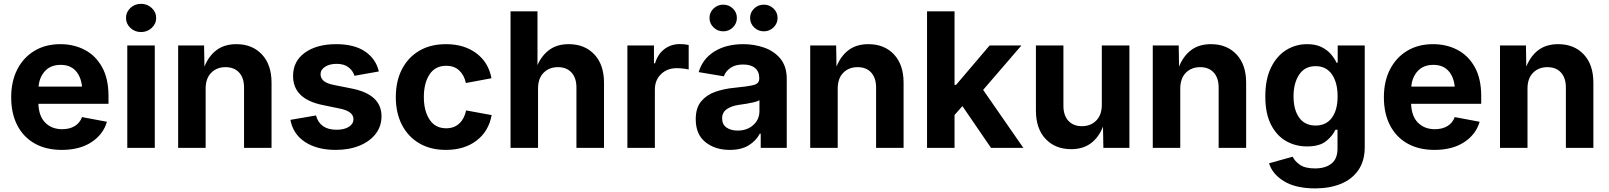

<svg xmlns="http://www.w3.org/2000/svg" viewBox="-20 -788 8572 1023"><path d="M309.1 10.7Q225.6 10.7 165 -23.4Q104.5 -57.6 72 -120.6Q39.6 -183.6 39.6 -270Q39.6 -354.5 72 -418Q104.5 -481.4 163.3 -517.1Q222.2 -552.7 301.8 -552.7Q373 -552.7 431.2 -522.5Q489.3 -492.2 523.7 -430.7Q558.1 -369.1 558.1 -275.9V-234.9H184.6Q187 -168 221.7 -133.8Q256.3 -99.6 311.5 -99.6Q350.1 -99.6 377.7 -116Q405.3 -132.3 417 -164.1L549.8 -139.2Q529.8 -71.3 467 -30.3Q404.3 10.7 309.1 10.7ZM185.5 -326.7H417Q411.6 -379.9 382.8 -411.1Q354 -442.4 303.2 -442.4Q250.5 -442.4 220.2 -409.9Q189.9 -377.4 185.5 -326.7Z M658.2 0V-545.9H804.7V0ZM731.4 -617.2Q698.2 -617.2 674.8 -639.2Q651.4 -661.1 651.4 -692.4Q651.4 -723.6 674.8 -745.6Q698.2 -767.6 731.4 -767.6Q764.6 -767.6 788.3 -745.6Q812 -723.6 812 -692.4Q812 -661.1 788.3 -639.2Q764.6 -617.2 731.4 -617.2Z M1075.7 -315.9V0H929.2V-545.9H1067.4L1069.3 -433.1Q1092.3 -490.2 1134.3 -521.5Q1176.3 -552.7 1239.3 -552.7Q1324.2 -552.7 1375.5 -498Q1426.8 -443.4 1426.8 -347.2V0H1280.3V-321.8Q1280.3 -372.6 1254.2 -401.4Q1228 -430.2 1181.6 -430.2Q1134.8 -430.2 1105.2 -400.1Q1075.7 -370.1 1075.7 -315.9Z M1768.6 10.7Q1669.9 10.7 1605.7 -31.2Q1541.5 -73.2 1527.3 -149.4L1663.6 -172.9Q1684.6 -96.7 1772.9 -96.7Q1814.9 -96.7 1839.1 -112.5Q1863.3 -128.4 1863.3 -152.8Q1863.3 -194.3 1793 -209L1698.7 -228.5Q1541.5 -260.7 1541.5 -383.3Q1541.5 -461.9 1604.5 -507.3Q1667.5 -552.7 1771 -552.7Q1868.2 -552.7 1925.8 -513.2Q1983.4 -473.6 1998.5 -407.2L1868.7 -384.3Q1859.9 -412.1 1836.4 -429.9Q1813 -447.8 1772.9 -447.8Q1736.8 -447.8 1712.4 -432.4Q1688 -417 1688 -392.6Q1688 -372.1 1703.9 -357.7Q1719.7 -343.3 1758.3 -335.4L1856.4 -315.9Q2012.7 -284.2 2012.7 -168.5Q2012.7 -114.7 1981.4 -74.5Q1950.2 -34.2 1895 -11.7Q1839.8 10.7 1768.6 10.7Z M2356 10.7Q2273.4 10.7 2213.6 -24.7Q2153.8 -60.1 2121.3 -123.3Q2088.9 -186.5 2088.9 -270.5Q2088.9 -355 2121.3 -418.5Q2153.8 -481.9 2213.6 -517.3Q2273.4 -552.7 2356 -552.7Q2453.1 -552.7 2518.1 -504.2Q2583 -455.6 2598.6 -371.1L2462.4 -345.7Q2453.1 -388.2 2426.5 -412.8Q2399.9 -437.5 2357.4 -437.5Q2298.8 -437.5 2268.6 -391.4Q2238.3 -345.2 2238.3 -271Q2238.3 -197.8 2268.6 -151.1Q2298.8 -104.5 2357.4 -104.5Q2399.9 -104.5 2427.2 -130.1Q2454.6 -155.8 2463.4 -199.7L2599.6 -174.8Q2584 -88.4 2519 -38.8Q2454.1 10.7 2356 10.7Z M2846.7 -315.9V0H2700.2V-727.5H2843.8V-441.4Q2867.7 -494.6 2908.7 -523.7Q2949.7 -552.7 3010.3 -552.7Q3095.2 -552.7 3146.7 -498Q3198.2 -443.4 3198.2 -347.2V0H3051.3V-321.8Q3051.3 -372.6 3025.1 -401.4Q2999 -430.2 2952.6 -430.2Q2905.8 -430.2 2876.2 -400.1Q2846.7 -370.1 2846.7 -315.9Z M3322.8 0V-545.9H3464.4V-450.7H3470.2Q3485.4 -501 3520.8 -527.1Q3556.2 -553.2 3602.1 -553.2Q3627 -553.2 3649.4 -548.3V-417.5Q3639.6 -420.4 3620.8 -422.6Q3602.1 -424.8 3585.9 -424.8Q3535.2 -424.8 3502.2 -393.1Q3469.2 -361.3 3469.2 -310.5V0Z M3868.7 10.7Q3790.5 10.7 3738.8 -30.5Q3687 -71.8 3687 -152.8Q3687 -213.9 3716.3 -248.5Q3745.6 -283.2 3792.5 -299.3Q3839.4 -315.4 3893.1 -320.3Q3963.4 -327.1 3994.4 -334.7Q4025.4 -342.3 4025.4 -369.1V-371.6Q4025.4 -406.2 4003.2 -425.3Q3981 -444.3 3939.9 -444.3Q3897.5 -444.3 3871.6 -426Q3845.7 -407.7 3836.9 -381.3L3702.6 -403.8Q3723.6 -474.6 3786.4 -513.7Q3849.1 -552.7 3940.4 -552.7Q3999 -552.7 4052 -534.2Q4105 -515.6 4138.4 -474.9Q4171.9 -434.1 4171.9 -367.7V0H4033.2V-75.7H4028.3Q4008.3 -37.6 3968.8 -13.4Q3929.2 10.7 3868.7 10.7ZM3910.2 -92.3Q3961.4 -92.3 3993.9 -122.1Q4026.4 -151.9 4026.4 -195.3V-254.4Q4017.6 -248 3997.8 -243.4Q3978 -238.8 3956.1 -235.1Q3934.1 -231.4 3918 -229.5Q3877.4 -223.6 3852.5 -206.5Q3827.6 -189.5 3827.6 -156.7Q3827.6 -125 3850.8 -108.6Q3874 -92.3 3910.2 -92.3ZM3833.5 -621.1Q3803.2 -621.1 3781.7 -642.1Q3760.3 -663.1 3760.3 -692.4Q3760.3 -721.7 3781.7 -742.4Q3803.2 -763.2 3833.5 -763.2Q3863.8 -763.2 3885 -742.4Q3906.2 -721.7 3906.2 -692.4Q3906.2 -663.1 3885 -642.1Q3863.8 -621.1 3833.5 -621.1ZM4049.8 -621.1Q4019.5 -621.1 3998 -642.1Q3976.6 -663.1 3976.6 -692.4Q3976.6 -721.7 3998 -742.4Q4019.5 -763.2 4049.8 -763.2Q4080.1 -763.2 4101.6 -742.4Q4123 -721.7 4123 -692.4Q4123 -663.1 4101.6 -642.1Q4080.1 -621.1 4049.8 -621.1Z M4443.4 -315.9V0H4296.9V-545.9H4435.1L4437 -433.1Q4460 -490.2 4502 -521.5Q4543.9 -552.7 4606.9 -552.7Q4691.9 -552.7 4743.2 -498Q4794.4 -443.4 4794.4 -347.2V0H4647.9V-321.8Q4647.9 -372.6 4621.8 -401.4Q4595.7 -430.2 4549.3 -430.2Q4502.4 -430.2 4472.9 -400.1Q4443.4 -370.1 4443.4 -315.9Z M4919.4 0V-727.5H5065.9V-335.9H5074.2L5252.9 -545.9H5422.4L5218.3 -309.1L5432.6 0H5260.3L5107.9 -222.7L5065.9 -175.3V0Z M5687.5 6.8Q5602.5 6.8 5551 -47.9Q5499.5 -102.5 5499.5 -198.7V-545.9H5646V-224.1Q5646 -173.3 5672.4 -144.5Q5698.7 -115.7 5744.6 -115.7Q5791.5 -115.7 5821 -145.8Q5850.6 -175.8 5850.6 -230V-545.9H5997.6V0H5858.9L5856.9 -113.3Q5834 -55.2 5791.7 -24.2Q5749.5 6.8 5687.5 6.8Z M6268.6 -315.9V0H6122.1V-545.9H6260.3L6262.2 -433.1Q6285.2 -490.2 6327.1 -521.5Q6369.1 -552.7 6432.1 -552.7Q6517.1 -552.7 6568.4 -498Q6619.6 -443.4 6619.6 -347.2V0H6473.1V-321.8Q6473.1 -372.6 6447 -401.4Q6420.9 -430.2 6374.5 -430.2Q6327.6 -430.2 6298.1 -400.1Q6268.6 -370.1 6268.6 -315.9Z M6987.3 215.8Q6884.8 215.8 6822.3 178.2Q6759.8 140.6 6741.7 82L6867.7 46.9Q6877.9 69.8 6905.5 89.6Q6933.1 109.4 6986.3 109.4Q7042 109.4 7074.2 83.7Q7106.4 58.1 7106.4 3.9V-96.7H7095.2Q7080.1 -63.5 7045.2 -35.6Q7010.3 -7.8 6943.8 -7.8Q6882.3 -7.8 6832 -36.6Q6781.7 -65.4 6751.7 -124.5Q6721.7 -183.6 6721.7 -273.9Q6721.7 -366.2 6752.2 -428.2Q6782.7 -490.2 6833.3 -521.5Q6883.8 -552.7 6944.3 -552.7Q6990.2 -552.7 7021.5 -537.1Q7052.7 -521.5 7072 -498.5Q7091.3 -475.6 7101.1 -454.1H7107.4V-545.9H7251.5V-4.4Q7251.5 69.3 7217.5 118.4Q7183.6 167.5 7123.8 191.7Q7064 215.8 6987.3 215.8ZM6989.7 -119.1Q7045.9 -119.1 7076.4 -160.4Q7106.9 -201.7 7106.9 -274.9Q7106.9 -347.7 7076.7 -391.6Q7046.4 -435.5 6989.7 -435.5Q6932.1 -435.5 6902.1 -390.4Q6872.1 -345.2 6872.1 -274.9Q6872.1 -203.1 6902.3 -161.1Q6932.6 -119.1 6989.7 -119.1Z M7623 10.7Q7539.6 10.7 7479 -23.4Q7418.5 -57.6 7386 -120.6Q7353.5 -183.6 7353.5 -270Q7353.5 -354.5 7386 -418Q7418.5 -481.4 7477.3 -517.1Q7536.1 -552.7 7615.7 -552.7Q7687 -552.7 7745.1 -522.5Q7803.2 -492.2 7837.6 -430.7Q7872.1 -369.1 7872.1 -275.9V-234.9H7498.5Q7501 -168 7535.6 -133.8Q7570.3 -99.6 7625.5 -99.6Q7664.1 -99.6 7691.7 -116Q7719.2 -132.3 7731 -164.1L7863.8 -139.2Q7843.8 -71.3 7781 -30.3Q7718.3 10.7 7623 10.7ZM7499.5 -326.7H7731Q7725.6 -379.9 7696.8 -411.1Q7668 -442.4 7617.2 -442.4Q7564.5 -442.4 7534.2 -409.9Q7503.9 -377.4 7499.5 -326.7Z M8118.7 -315.9V0H7972.2V-545.9H8110.4L8112.3 -433.1Q8135.3 -490.2 8177.2 -521.5Q8219.2 -552.7 8282.2 -552.7Q8367.2 -552.7 8418.5 -498Q8469.7 -443.4 8469.7 -347.2V0H8323.2V-321.8Q8323.2 -372.6 8297.1 -401.4Q8271 -430.2 8224.6 -430.2Q8177.7 -430.2 8148.2 -400.1Q8118.7 -370.1 8118.7 -315.9Z"/></svg>

Font: Inter
Style: Bold
Weight: 700
Designer: Rasmus Andersson
Foundry: rsms
Version: Version 4.001;git-9221beed3